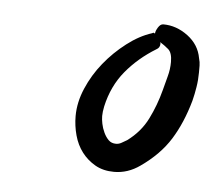

<svg xmlns="http://www.w3.org/2000/svg" viewBox="-32 -642 367 326"><g transform="rotate(5 151.0 -479.5)"><path d="M301.8 -532.2Q301.8 -519.5 299.8 -507.3Q297.9 -495.1 294.9 -483.4Q284.2 -445.3 266.6 -417Q249 -388.7 216.8 -366.2Q196.3 -351.6 172.9 -351.6Q154.3 -351.6 140.6 -359.4Q127 -367.2 117.7 -379.4Q108.4 -391.6 104 -407.7Q99.6 -423.8 99.6 -440.4Q99.6 -463.9 109.9 -487.8Q120.1 -511.7 136.7 -532.2Q153.3 -552.7 174.3 -568.8Q195.3 -585 216.8 -591.8L218.8 -592.8Q219.7 -592.8 220.2 -592.3Q220.7 -591.8 221.7 -591.8Q221.7 -595.7 225.6 -602.1Q229.5 -608.4 234.4 -608.4Q256.8 -608.4 276.4 -593.8Q295.9 -579.1 299.8 -556.6Q301.8 -549.8 301.8 -543.9Q301.8 -538.1 301.8 -532.2ZM252.9 -545.9Q252.9 -561.5 246.1 -567.4Q239.3 -573.2 231.4 -578.1Q232.4 -577.1 232.4 -575.2Q232.4 -568.4 226.6 -565.4Q196.3 -546.9 175.3 -521.5Q154.3 -496.1 146.5 -460.9Q144.5 -451.2 144.5 -444.3Q144.5 -438.5 146 -431.2Q147.5 -423.8 150.9 -416.5Q154.3 -409.2 159.2 -404.3Q164.1 -399.4 171.9 -399.4Q176.8 -399.4 181.2 -401.9Q185.5 -404.3 190.4 -407.2Q212.9 -423.8 224.6 -447.3Q236.3 -470.7 243.2 -497.1Q246.1 -508.8 249.5 -521Q252.9 -533.2 252.9 -545.9Z"/></g></svg>

Font: Calligraffitti
Style: Regular
Weight: 400
Designer: Dathan Boardman
Foundry: Open Window
Version: Version 1.002